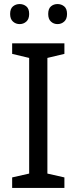

<svg xmlns="http://www.w3.org/2000/svg" viewBox="-20 -928 379 948"><path d="M298 0H40V-52L124 -71V-642L40 -662V-714H298V-662L214 -642V-71L298 -52ZM30 -859Q30 -885 44 -896.5Q58 -908 77 -908Q96 -908 110 -896.5Q124 -885 124 -859Q124 -834 110 -821.5Q96 -809 77 -809Q58 -809 44 -821.5Q30 -834 30 -859ZM218 -859Q218 -885 231.5 -896.5Q245 -908 264 -908Q283 -908 297 -896.5Q311 -885 311 -859Q311 -834 297 -821.5Q283 -809 264 -809Q245 -809 231.5 -821.5Q218 -834 218 -859Z"/></svg>

Font: Noto Sans Limbu
Style: Regular
Weight: 400
Designer: Monotype Design Team
Foundry: Monotype Imaging Inc.
Version: Version 2.004; ttfautohint (v1.8.4.7-5d5b)